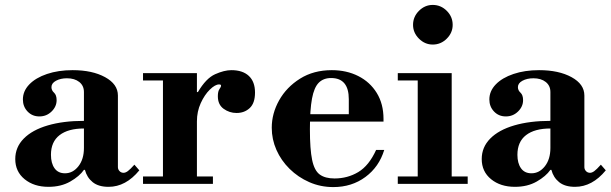

<svg xmlns="http://www.w3.org/2000/svg" viewBox="-20 -747 2481 780"><path d="M177 12Q118 12 80 -19Q42 -50 42 -101Q42 -149 76.5 -184Q111 -219 174 -237.5Q237 -256 321 -256V-373Q321 -399 302 -414Q283 -429 252 -429Q226 -429 207.5 -419Q189 -409 189 -393Q189 -380 199.5 -370.5Q210 -361 210 -340Q210 -314 189.5 -294Q169 -274 140 -274Q111 -274 92 -294Q73 -314 73 -343Q73 -377 99 -404Q125 -431 171 -446.5Q217 -462 275 -462Q355 -462 407 -433.5Q459 -405 459 -359V-68Q459 -59 465.5 -52Q472 -45 482 -45Q490 -45 499.5 -52Q509 -59 526 -78L546 -55Q491 12 421 12Q380 12 356.5 -7Q333 -26 325 -57H321Q303 -31 265.5 -9.5Q228 12 177 12ZM244 -43Q276 -43 298.5 -71.5Q321 -100 321 -146V-225Q257 -225 222 -198Q187 -171 187 -118Q187 -84 201.5 -63.5Q216 -43 244 -43Z M561 0V-30H642V-420H561V-450H780V-373H784Q817 -429 854 -445.5Q891 -462 920 -462Q966 -462 991 -438.5Q1016 -415 1016 -371Q1016 -328 994.5 -308Q973 -288 941 -288Q912 -288 888.5 -305Q865 -322 865 -356Q865 -376 871.5 -385Q878 -394 878 -399Q878 -401 876.5 -402.5Q875 -404 870 -404Q854 -404 832.5 -383Q811 -362 795.5 -328Q780 -294 780 -254V-30H845V0Z M1334 13Q1282 13 1236.5 -7Q1191 -27 1156.5 -61Q1122 -95 1103 -138Q1084 -181 1084 -228Q1084 -286 1114 -339.5Q1144 -393 1199 -427.5Q1254 -462 1328 -462Q1388 -462 1435.5 -438Q1483 -414 1510.5 -369.5Q1538 -325 1538 -264V-253H1191V-283H1397V-344Q1397 -430 1325 -430Q1294 -430 1275 -411Q1256 -392 1247.5 -346.5Q1239 -301 1239 -222Q1239 -141 1248 -97.5Q1257 -54 1279 -38Q1301 -22 1339 -22Q1392 -22 1435.5 -48Q1479 -74 1508 -138H1541Q1520 -69 1464.5 -28Q1409 13 1334 13Z M1677 -15V-434H1815V-15ZM1596 0V-30H1880V0ZM1596 -420V-450H1815V-420ZM1738 -566Q1706 -566 1682 -590Q1658 -614 1658 -646Q1658 -679 1682 -703Q1706 -727 1738 -727Q1771 -727 1795 -703Q1819 -679 1819 -646Q1819 -614 1795 -590Q1771 -566 1738 -566Z M2072 12Q2013 12 1975 -19Q1937 -50 1937 -101Q1937 -149 1971.5 -184Q2006 -219 2069 -237.5Q2132 -256 2216 -256V-373Q2216 -399 2197 -414Q2178 -429 2147 -429Q2121 -429 2102.5 -419Q2084 -409 2084 -393Q2084 -380 2094.5 -370.5Q2105 -361 2105 -340Q2105 -314 2084.5 -294Q2064 -274 2035 -274Q2006 -274 1987 -294Q1968 -314 1968 -343Q1968 -377 1994 -404Q2020 -431 2066 -446.5Q2112 -462 2170 -462Q2250 -462 2302 -433.5Q2354 -405 2354 -359V-68Q2354 -59 2360.5 -52Q2367 -45 2377 -45Q2385 -45 2394.5 -52Q2404 -59 2421 -78L2441 -55Q2386 12 2316 12Q2275 12 2251.5 -7Q2228 -26 2220 -57H2216Q2198 -31 2160.5 -9.5Q2123 12 2072 12ZM2139 -43Q2171 -43 2193.5 -71.5Q2216 -100 2216 -146V-225Q2152 -225 2117 -198Q2082 -171 2082 -118Q2082 -84 2096.5 -63.5Q2111 -43 2139 -43Z"/></svg>

Font: Libre Bodoni
Style: Bold
Weight: 700
Designer: Pablo Impallari, Rodrigo Fuenzalida
Foundry: Impallari Type
Version: Version 2.005;gftools[0.9.23]